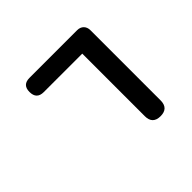

<svg xmlns="http://www.w3.org/2000/svg" viewBox="-181 -1039 1341 1341"><g transform="rotate(-45 490.0 -368.5)"><path d="M787 -368V-722C787 -761 761 -787 722 -787H484H251C204 -787 181 -764 181 -717C181 -670 204 -646 251 -646H631V-28C631 24 657 50 709 50C761 50 787 24 787 -28V-368Z"/></g></svg>

Font: GenSenRounded2 TW H
Style: Regular
Weight: 900
Version: Version 2.100;PS 2.1;hotconv 16.6.51;makeotf.lib2.5.65220 DE